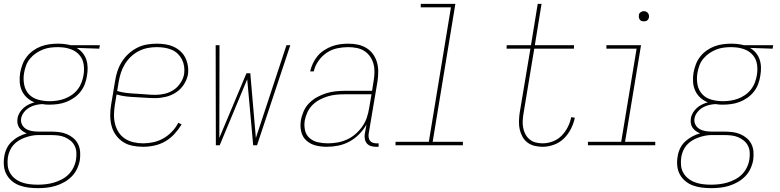

<svg xmlns="http://www.w3.org/2000/svg" viewBox="-35 -755 4055 998"><path d="M162 223Q137 223 113 220Q89 217 67 209Q45 201 27.5 186.5Q10 172 -1 152Q-12 132 -14.5 108Q-17 84 -13 60Q-10 38 -0.5 17.5Q9 -3 26 -19Q43 -35 63 -45.5Q83 -56 104 -62Q93 -66 82.5 -73.5Q72 -81 65 -91Q58 -101 56 -113.5Q54 -126 56 -139Q58 -154 66.5 -168.5Q75 -183 87.5 -194Q100 -205 114.5 -212Q129 -219 144 -223Q122 -232 105 -247.5Q88 -263 78.5 -284Q69 -305 67.5 -329Q66 -353 70 -378Q74 -399 82 -420.5Q90 -442 104.5 -460.5Q119 -479 138 -492.5Q157 -506 178.5 -514Q200 -522 222 -525Q244 -528 266 -528Q281 -528 295.5 -526.5Q310 -525 324 -522L332 -520H484L481 -502L363 -506Q381 -496 394 -480.5Q407 -465 413.5 -445.5Q420 -426 420.5 -404.5Q421 -383 417 -361Q414 -340 406 -318.5Q398 -297 383.5 -278.5Q369 -260 349.5 -246.5Q330 -233 309 -225Q288 -217 266 -214Q244 -211 222 -211Q213 -211 203.5 -211.5Q194 -212 184 -214Q167 -213 150 -209Q133 -205 117.5 -196Q102 -187 90 -172Q78 -157 75 -140Q72 -123 79 -108.5Q86 -94 99.5 -85.5Q113 -77 130 -74Q147 -71 164 -71H228Q250 -71 271.5 -68.5Q293 -66 312 -58Q331 -50 346.5 -37Q362 -24 371 -5.5Q380 13 381.5 34.5Q383 56 380 77Q376 100 365.5 122.5Q355 145 337.5 162.5Q320 180 298.5 192Q277 204 254 211Q231 218 208 220.5Q185 223 162 223ZM223 -229Q242 -229 262 -232Q282 -235 301 -242Q320 -249 337.5 -261Q355 -273 368 -289.5Q381 -306 388.5 -325.5Q396 -345 399 -364Q404 -392 400 -419.5Q396 -447 379.5 -467Q363 -487 338.5 -497Q314 -507 286 -509L267 -510H266Q246 -510 226.5 -507.5Q207 -505 188 -497.5Q169 -490 151.5 -478Q134 -466 120.5 -449.5Q107 -433 100 -413.5Q93 -394 90 -375Q85 -345 90.5 -315.5Q96 -286 115 -265.5Q134 -245 163 -237Q192 -229 223 -229ZM162 205Q182 205 203.5 202.5Q225 200 245.5 194Q266 188 286 177.5Q306 167 321.5 151.5Q337 136 347 115.5Q357 95 360 75Q363 56 362 37.5Q361 19 353 3Q345 -13 331.5 -24Q318 -35 301.5 -42Q285 -49 266 -51Q247 -53 228 -53H163Q146 -53 129 -49.5Q112 -46 95 -40Q78 -34 62.5 -24.5Q47 -15 35 -1.5Q23 12 16 28.5Q9 45 6 62Q3 84 5 105Q7 126 17 143.5Q27 161 43 173.5Q59 186 78.5 193Q98 200 119 202.5Q140 205 162 205Z M709 8Q681 8 653.5 2.5Q626 -3 604 -17.5Q582 -32 566.5 -54Q551 -76 544.5 -102Q538 -128 538 -156.5Q538 -185 543 -213L563 -333Q567 -359 575 -384Q583 -409 597.5 -432.5Q612 -456 632.5 -475Q653 -494 677.5 -506.5Q702 -519 728 -523.5Q754 -528 780 -528Q803 -528 825.5 -524.5Q848 -521 867.5 -512Q887 -503 903 -488.5Q919 -474 928.5 -454.5Q938 -435 941.5 -413Q945 -391 942 -368Q937 -341 920.5 -315.5Q904 -290 879 -274Q854 -258 826 -251.5Q798 -245 771 -245Q746 -245 720.5 -247Q695 -249 669.5 -250Q644 -251 619 -254Q594 -257 571 -264L562 -210Q558 -185 557.5 -159.5Q557 -134 563 -110.5Q569 -87 582 -67Q595 -47 615 -34Q635 -21 659.5 -15.5Q684 -10 709 -10Q736 -10 763 -16Q790 -22 814.5 -36Q839 -50 859 -71Q879 -92 892 -117L909 -108Q893 -82 872 -59Q851 -36 824.5 -20.5Q798 -5 768 1.5Q738 8 709 8ZM774 -262Q798 -262 822.5 -268Q847 -274 868 -288Q889 -302 903.5 -324.5Q918 -347 922 -370Q925 -391 922 -410.5Q919 -430 910.5 -446.5Q902 -463 888.5 -476Q875 -489 857 -496.5Q839 -504 819.5 -507Q800 -510 780 -510Q756 -510 732.5 -505.5Q709 -501 686.5 -489.5Q664 -478 645.5 -460.5Q627 -443 614 -421.5Q601 -400 593.5 -377Q586 -354 582 -330L574 -282Q597 -275 622 -272Q647 -269 672.5 -268Q698 -267 723 -264.5Q748 -262 774 -262Z M1087 0 1086 -520H1106L1105 -38L1246 -374H1266L1295 -38L1454 -520H1474L1301 0H1281L1250 -343L1107 0Z M1663 8Q1633 8 1605.5 1Q1578 -6 1557.5 -24.5Q1537 -43 1530.5 -71.5Q1524 -100 1529 -129Q1533 -153 1543.5 -177Q1554 -201 1572.5 -219.5Q1591 -238 1614 -250.5Q1637 -263 1661.5 -270.5Q1686 -278 1710.5 -280.5Q1735 -283 1759 -283H1899L1907 -334Q1911 -357 1911.5 -379.5Q1912 -402 1906.5 -422.5Q1901 -443 1889 -460.5Q1877 -478 1859.5 -489.5Q1842 -501 1820 -505.5Q1798 -510 1775 -510Q1747 -510 1718 -504Q1689 -498 1663.5 -481Q1638 -464 1620 -438Q1602 -412 1596 -384H1577Q1582 -405 1591.5 -425.5Q1601 -446 1615.5 -463.5Q1630 -481 1650 -494Q1670 -507 1690.5 -514.5Q1711 -522 1732.5 -525Q1754 -528 1775 -528Q1801 -528 1825 -523Q1849 -518 1869.5 -505.5Q1890 -493 1904 -473.5Q1918 -454 1924.5 -431Q1931 -408 1931 -382.5Q1931 -357 1927 -331L1881 -58Q1880 -49 1881.5 -39.5Q1883 -30 1888.5 -23Q1894 -16 1903 -13Q1912 -10 1921 -10H1933V8H1918Q1905 8 1892.5 4Q1880 0 1872 -9.5Q1864 -19 1861.5 -32Q1859 -45 1861 -58L1870 -108Q1855 -81 1832 -57.5Q1809 -34 1781 -19Q1753 -4 1723 2Q1693 8 1663 8ZM1669 -10Q1694 -10 1719.5 -14.5Q1745 -19 1769 -30Q1793 -41 1813 -58.5Q1833 -76 1848.5 -98Q1864 -120 1872 -144.5Q1880 -169 1884 -194L1896 -265H1759Q1737 -265 1714.5 -263Q1692 -261 1670 -254.5Q1648 -248 1627 -237Q1606 -226 1589.5 -209.5Q1573 -193 1563 -171.5Q1553 -150 1549 -128Q1545 -102 1550.5 -77.5Q1556 -53 1574.5 -37Q1593 -21 1618 -15.5Q1643 -10 1669 -10Z M2021 0V-18H2194L2309 -717H2152V-735H2332L2214 -18H2371V0Z M2786 8Q2764 8 2743.5 3Q2723 -2 2707 -14Q2691 -26 2681 -44Q2671 -62 2666.5 -82Q2662 -102 2662.5 -124Q2663 -146 2666 -167L2722 -502H2598L2599 -520H2725L2760 -735H2780L2745 -520H2949L2948 -502H2742L2686 -164Q2683 -146 2682 -127Q2681 -108 2684.5 -90Q2688 -72 2696.5 -56.5Q2705 -41 2718.5 -30Q2732 -19 2749.5 -14.5Q2767 -10 2786 -10Q2812 -10 2838.5 -20Q2865 -30 2884.5 -50Q2904 -70 2916.5 -95Q2929 -120 2934 -146L2953 -143Q2947 -114 2933 -86Q2919 -58 2897 -36Q2875 -14 2845 -3Q2815 8 2786 8Z M3021 0V-18H3194L3274 -502H3117V-520H3297L3214 -18H3371V0ZM3311 -644Q3305 -644 3299.5 -646Q3294 -648 3290.5 -653Q3287 -658 3286 -664Q3285 -670 3286 -676Q3286 -681 3288.5 -685Q3291 -689 3295 -691.5Q3299 -694 3303 -695.5Q3307 -697 3312 -697Q3318 -697 3323.5 -694.5Q3329 -692 3333 -687Q3337 -682 3338 -676Q3339 -670 3338 -664Q3337 -659 3334.5 -655Q3332 -651 3328.5 -648.5Q3325 -646 3320.5 -645Q3316 -644 3311 -644Z M3662 223Q3637 223 3613 220Q3589 217 3567 209Q3545 201 3527.5 186.5Q3510 172 3499 152Q3488 132 3485.5 108Q3483 84 3487 60Q3490 38 3499.5 17.5Q3509 -3 3526 -19Q3543 -35 3563 -45.5Q3583 -56 3604 -62Q3593 -66 3582.5 -73.5Q3572 -81 3565 -91Q3558 -101 3556 -113.5Q3554 -126 3556 -139Q3558 -154 3566.5 -168.5Q3575 -183 3587.5 -194Q3600 -205 3614.5 -212Q3629 -219 3644 -223Q3622 -232 3605 -247.5Q3588 -263 3578.5 -284Q3569 -305 3567.5 -329Q3566 -353 3570 -378Q3574 -399 3582 -420.5Q3590 -442 3604.5 -460.5Q3619 -479 3638 -492.5Q3657 -506 3678.5 -514Q3700 -522 3722 -525Q3744 -528 3766 -528Q3781 -528 3795.5 -526.5Q3810 -525 3824 -522L3832 -520H3984L3981 -502L3863 -506Q3881 -496 3894 -480.5Q3907 -465 3913.5 -445.5Q3920 -426 3920.5 -404.5Q3921 -383 3917 -361Q3914 -340 3906 -318.5Q3898 -297 3883.5 -278.5Q3869 -260 3849.5 -246.5Q3830 -233 3809 -225Q3788 -217 3766 -214Q3744 -211 3722 -211Q3713 -211 3703.5 -211.5Q3694 -212 3684 -214Q3667 -213 3650 -209Q3633 -205 3617.5 -196Q3602 -187 3590 -172Q3578 -157 3575 -140Q3572 -123 3579 -108.5Q3586 -94 3599.5 -85.5Q3613 -77 3630 -74Q3647 -71 3664 -71H3728Q3750 -71 3771.5 -68.5Q3793 -66 3812 -58Q3831 -50 3846.5 -37Q3862 -24 3871 -5.5Q3880 13 3881.5 34.5Q3883 56 3880 77Q3876 100 3865.5 122.5Q3855 145 3837.5 162.5Q3820 180 3798.5 192Q3777 204 3754 211Q3731 218 3708 220.5Q3685 223 3662 223ZM3723 -229Q3742 -229 3762 -232Q3782 -235 3801 -242Q3820 -249 3837.5 -261Q3855 -273 3868 -289.5Q3881 -306 3888.5 -325.5Q3896 -345 3899 -364Q3904 -392 3900 -419.5Q3896 -447 3879.5 -467Q3863 -487 3838.5 -497Q3814 -507 3786 -509L3767 -510H3766Q3746 -510 3726.5 -507.5Q3707 -505 3688 -497.5Q3669 -490 3651.5 -478Q3634 -466 3620.5 -449.5Q3607 -433 3600 -413.5Q3593 -394 3590 -375Q3585 -345 3590.5 -315.5Q3596 -286 3615 -265.5Q3634 -245 3663 -237Q3692 -229 3723 -229ZM3662 205Q3682 205 3703.5 202.5Q3725 200 3745.5 194Q3766 188 3786 177.5Q3806 167 3821.5 151.5Q3837 136 3847 115.5Q3857 95 3860 75Q3863 56 3862 37.5Q3861 19 3853 3Q3845 -13 3831.5 -24Q3818 -35 3801.5 -42Q3785 -49 3766 -51Q3747 -53 3728 -53H3663Q3646 -53 3629 -49.5Q3612 -46 3595 -40Q3578 -34 3562.5 -24.5Q3547 -15 3535 -1.5Q3523 12 3516 28.5Q3509 45 3506 62Q3503 84 3505 105Q3507 126 3517 143.5Q3527 161 3543 173.5Q3559 186 3578.5 193Q3598 200 3619 202.5Q3640 205 3662 205Z"/></svg>

Font: Iosevka SS18 Thin
Style: Italic
Weight: 100
Italic angle: -9°
Monospace: yes
Designer: Belleve Invis
Foundry: Belleve Invis
Version: Version 25.1.1; ttfautohint (v1.8.4)